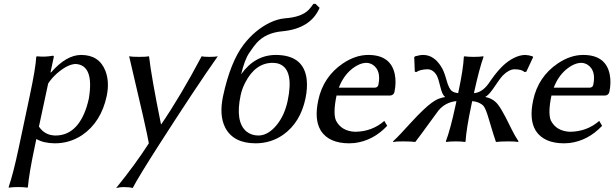

<svg xmlns="http://www.w3.org/2000/svg" viewBox="-20 -718 3120 975"><path d="M224.6 -293.9 177.7 -75.2Q207 -30.8 261.2 -29.8Q372.1 -29.8 419.4 -173.3Q426.3 -195.3 431.2 -217.8Q459 -385.7 365.7 -393.1Q324.2 -393.1 268.1 -344.2Q241.2 -319.8 224.6 -293.9ZM236.8 -352.1 238.3 -349.1Q316.4 -439 392.1 -439Q483.9 -439 515.6 -357.4Q536.6 -301.8 522 -231Q493.7 -98.1 397.5 -32.2Q334.5 9.8 258.8 9.8Q200.7 9.3 164.6 -12.2L155.3 32.2Q127.9 161.1 121.6 231.9L119.1 234.9Q101.6 231.9 72.8 231.9Q43.9 231.9 24.9 234.9L23.9 231.9Q47.4 163.6 75.2 32.2L131.8 -234.9Q161.1 -373 164.1 -429.2L167 -432.1Q210 -427.7 248.5 -435.1Q254.4 -435.1 252.9 -427.2Q252.4 -425.8 252.4 -424.8Z M635.7 -432.1Q649.9 -429.2 687.5 -429.2Q723.6 -429.2 736.8 -432.1Q748.5 -328.6 797.4 -87.4H799.3Q897.5 -231.4 1003.9 -432.1Q1014.2 -429.2 1042.5 -429.2Q1075.2 -429.2 1085.9 -432.1Q976.6 -277.3 789.6 14.2Q684.1 178.7 653.8 236.8Q638.2 231.9 606 231.9Q587.4 232.4 569.8 236.8Q668 115.7 735.8 9.8Q726.1 -50.8 637.2 -426.3Q636.2 -429.7 635.7 -432.1Z M1112.3 -228Q1149.9 -403.8 1217.8 -492.2Q1273.9 -564.9 1348.6 -602.1Q1389.2 -621.6 1426.8 -625Q1510.7 -630.9 1546.9 -667.5Q1559.1 -680.2 1571.3 -698.2H1582.5L1603 -678.2Q1557.6 -572.8 1413.6 -559.1Q1330.6 -551.8 1283.7 -500.5Q1267.6 -482.4 1245.6 -449.2Q1222.2 -415 1204.6 -340.8Q1273.4 -438 1379.4 -439Q1523.9 -439 1537.6 -313Q1542 -270 1531.2 -217.8Q1505.4 -95.7 1418 -33.7Q1356.4 9.3 1278.8 9.8Q1165 9.8 1123.5 -70.3Q1092.3 -131.8 1112.3 -228ZM1364.7 -398.9Q1276.9 -398.9 1225.1 -298.3Q1208.5 -265.6 1202.1 -234.9Q1173.3 -99.6 1231.4 -50.3Q1256.3 -30.3 1291.5 -29.8Q1341.3 -29.8 1385.3 -83.5Q1424.3 -131.3 1440.4 -204.1Q1474.1 -363.3 1398.9 -393.1Q1383.3 -398.9 1364.7 -398.9Z M1700.7 -272.9H1884.8Q1898.4 -274.4 1901.4 -287.1Q1916.5 -359.4 1873.5 -388.7Q1857.9 -398.4 1841.3 -398.9Q1804.2 -398.9 1762.2 -363.8Q1722.2 -329.1 1700.7 -272.9ZM1931.6 -104 1946.3 -79.1Q1875 -3.4 1780.3 8.3Q1766.1 9.8 1753.4 9.8Q1651.9 9.8 1609.9 -53.2Q1608.9 -55.2 1608.4 -56.2Q1575.2 -110.8 1596.2 -209Q1621.6 -328.1 1720.7 -395.5Q1785.2 -439 1850.1 -439Q1964.8 -439 1984.9 -340.3Q1993.2 -298.8 1982.9 -250Q1978 -233.9 1960.9 -232.9H1689Q1670.4 -144 1686 -106Q1713.9 -51.8 1783.2 -48.8Q1869.6 -49.8 1931.6 -104Z M2174.3 -112.8Q2105 -17.1 2088.9 2.9Q2068.4 0 2026.4 0Q1990.2 0 1976.6 2.9L1975.6 0Q2005.4 -26.9 2069.8 -98.6Q2099.6 -131.3 2127.9 -158.2Q2177.7 -206.1 2210 -217.3Q2223.6 -222.2 2239.3 -225.1L2239.7 -227.1Q2226.1 -234.4 2215.8 -278.3Q2207 -316.9 2197.8 -335Q2179.7 -365.2 2152.3 -366.2Q2113.8 -365.7 2094.2 -352.1L2086.4 -354L2083.5 -428.2L2088.4 -432.1Q2112.3 -439 2128.9 -439Q2183.6 -439 2220.7 -378.9Q2228.5 -366.2 2233.4 -354Q2239.3 -339.8 2247.1 -312.5Q2259.3 -266.6 2275.9 -254.9Q2288.6 -246.6 2306.6 -245.1L2307.6 -250Q2333 -369.1 2335.4 -429.2L2338.4 -432.1Q2356 -429.2 2385.7 -429.2Q2415.5 -429.2 2434.1 -432.1L2435.5 -429.2Q2415.5 -375 2387.7 -250L2386.7 -245.1Q2426.8 -247.6 2459.5 -291.5Q2464.4 -297.9 2474.1 -312.5Q2493.7 -340.3 2505.9 -354Q2559.1 -418 2619.1 -435.1Q2634.3 -439 2646.5 -439Q2664.1 -438.5 2684.1 -432.1L2687.5 -428.2L2652.8 -354L2644 -352.1Q2628.9 -366.2 2592.3 -366.2Q2564 -365.2 2533.7 -335Q2519.5 -320.3 2482.4 -265.1Q2460.9 -234.4 2445.8 -227.1L2445.3 -225.1Q2486.8 -217.3 2511.2 -183.6Q2518.6 -173.8 2527.8 -158.2Q2542 -135.7 2578.6 -60.5Q2595.2 -26.9 2613.3 0L2610.8 2.9Q2598.6 0 2562.5 0Q2521 0 2498.5 2.9Q2489.7 -21 2462.4 -112.8Q2447.3 -166 2435.1 -180.2Q2416 -200.7 2377.9 -204.6L2372.6 -179.2Q2348.1 -63 2344.2 0L2341.8 2.9Q2324.2 0 2294.4 0Q2264.6 0 2245.6 2.9L2244.1 0Q2267.1 -61 2292.5 -179.2L2297.9 -204.6Q2242.2 -199.2 2206.5 -156.7Q2198.2 -146 2174.3 -112.8Z M2792 -272.9H2976.1Q2989.7 -274.4 2992.7 -287.1Q3007.8 -359.4 2964.8 -388.7Q2949.2 -398.4 2932.6 -398.9Q2895.5 -398.9 2853.5 -363.8Q2813.5 -329.1 2792 -272.9ZM3022.9 -104 3037.6 -79.1Q2966.3 -3.4 2871.6 8.3Q2857.4 9.8 2844.7 9.8Q2743.2 9.8 2701.2 -53.2Q2700.2 -55.2 2699.7 -56.2Q2666.5 -110.8 2687.5 -209Q2712.9 -328.1 2812 -395.5Q2876.5 -439 2941.4 -439Q3056.2 -439 3076.2 -340.3Q3084.5 -298.8 3074.2 -250Q3069.3 -233.9 3052.2 -232.9H2780.3Q2761.7 -144 2777.3 -106Q2805.2 -51.8 2874.5 -48.8Q2960.9 -49.8 3022.9 -104Z"/></svg>

Font: Linux Biolinum Slanted O
Style: Slanted
Weight: 400
Designer: Philipp H. Poll
Foundry: Philipp H. Poll
Version: Version 1.0.4